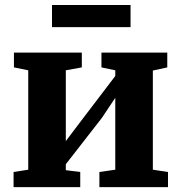

<svg xmlns="http://www.w3.org/2000/svg" viewBox="-20 -772 749 792"><path d="M36 0V-62.5L96.5 -72V-482L37.5 -494V-555H317.5V-494L251.5 -482V-190L307 -263.5L455.5 -458.5V-482L398.5 -494V-555H670V-494L610.5 -481V-72L673 -62.5V0H390V-62.5L455.5 -72V-368.5L400.5 -286L251.5 -94.5V-70L311 -62.5V0ZM518.5 -751.5V-660H194.5V-751.5Z"/></svg>

Font: Merriweather 20pt ExtraBold
Style: Regular
Weight: 800
Version: Version 2.100